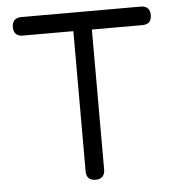

<svg xmlns="http://www.w3.org/2000/svg" viewBox="-50 -712 697 759"><g transform="rotate(-5 299.0 -333.0)"><path d="M299.5 0Q281.5 0 272 -9.2Q262.5 -18.5 262.5 -36.5V-593H62.5Q44.5 -593 35 -602.2Q25.5 -611.5 25.5 -629.5Q25.5 -647.5 35 -657Q44.5 -666.5 62.5 -666.5H536.5Q554.5 -666.5 563.8 -657Q573 -647.5 573 -629.5Q573 -611.5 563.8 -602.2Q554.5 -593 536.5 -593H336V-36.5Q336 -19.5 326.5 -9.8Q317 0 299.5 0Z"/></g></svg>

Font: Jura Light SemiBold
Style: Regular
Weight: 600
Version: Version 5.106